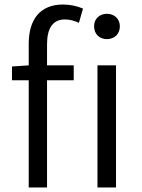

<svg xmlns="http://www.w3.org/2000/svg" viewBox="-20 -829 626 849"><path d="M411 0H493V-540H411ZM453 -656C485 -656 510 -678 510 -713C510 -746 485 -768 453 -768C420 -768 396 -746 396 -713C396 -678 420 -656 453 -656ZM33 -474H107V0H188V-474H306V-540H188V-633C188 -705 214 -743 267 -743C287 -743 308 -738 329 -728L347 -791C322 -802 291 -809 259 -809C157 -809 107 -743 107 -635V-540L33 -535Z"/></svg>

Font: ChiuKong Gothic MN Normal
Style: Regular
Weight: 350
Designer: Ryoko NISHIZUKA 西塚涼子 (kana, bopomofo & ideographs); Paul D. Hunt (Latin, Greek & Cyrillic); Sandoll Communications 산돌커뮤니
Foundry: Adobe
Version: Version 1.300